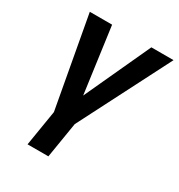

<svg xmlns="http://www.w3.org/2000/svg" viewBox="-177 -663 919 987"><g transform="rotate(30 282.5 -170.0)"><path d="M68.2 -545.5H200.6L253.9 -155.5L433.6 -545.5H565.3L289.8 -6.7L255.3 204.5H131.7L166.2 -6.7Z"/></g></svg>

Font: Inter P Semi Bold
Style: Italic
Weight: 600
Italic angle: 9.39999°
Designer: Rasmus Andersson
Foundry: rsms
Version: Version 3.018;git-588b23468